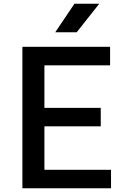

<svg xmlns="http://www.w3.org/2000/svg" viewBox="-20 -1009 675 1029"><path d="M512 -989 391 -836H276L379 -989ZM218 -99H575V0H100V-758H570V-659H218V-431H520V-332H218Z"/></svg>

Font: Biryani DemiBold
Style: Regular
Weight: 600
Designer: Dan Reynolds and Mathieu Réguer
Foundry: Dan Reynolds and Mathieu Réguer
Version: Version 1.003;PS 001.003;hotconv 1.0.70;makeotf.lib2.5.58329